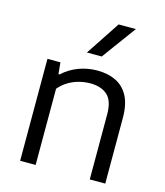

<svg xmlns="http://www.w3.org/2000/svg" viewBox="-119 -898 846 987"><g transform="rotate(15 304.5 -404.0)"><path d="M81.5 0V-542.5H150.5L156.5 -481H162Q198.5 -515 246 -533Q293.5 -551 345.5 -551Q401.5 -551 444 -530.8Q486.5 -510.5 510.5 -466.2Q534.5 -422 534.5 -348.5V0H452V-345.5Q452 -419 418.5 -448.5Q385 -478 327 -478Q300.5 -478 271.2 -471Q242 -464 214.2 -448Q186.5 -432 164 -405.5V0ZM269 -626.5 389 -808H481L348 -626.5Z"/></g></svg>

Font: Encode Sans SemiExpanded
Style: Regular
Weight: 400
Width: 6
Designer: Multiple Designers
Foundry: Impallari Type
Version: Version 3.002